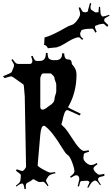

<svg xmlns="http://www.w3.org/2000/svg" viewBox="-41 -1252 767 1310"><path d="M560.1 -1185.1 573.2 -1231.9 581.5 -1227.5 576.2 -1205.6Q577.1 -1185.5 581.1 -1185.5L609.4 -1167.5Q624 -1167.5 630.9 -1168.5L633.8 -1205.1L641.6 -1205.6Q645 -1161.1 645.5 -1157.7L652.3 -1144.5Q655.3 -1139.6 657.2 -1139.6Q673.3 -1139.6 703.6 -1150.9L706.1 -1144.5Q671.4 -1127.9 671.4 -1122.1L669.4 -1112.3Q669.9 -1104.5 697.8 -1081.1L690.9 -1068.4Q669.4 -1089.8 664.6 -1089.8Q649.9 -1089.8 628.4 -1083.3Q606.9 -1076.7 606.9 -1070.3Q606.9 -1058.6 618.7 -1034.7L609.4 -1029.3Q596.2 -1056.6 588.4 -1056.6Q546.9 -1056.6 522.9 -1049.3Q513.2 -1045.9 513.2 -1042.7Q513.2 -1039.6 511.2 -1037.6L505.9 -1025.9Q505.9 -1012.2 509.5 -1004.6Q513.2 -997.1 526.9 -987.3L519 -979.5Q502.4 -997.6 497.1 -997.6Q472.2 -997.6 423.6 -968.3Q375 -939 368.4 -936.8Q361.8 -934.6 355.5 -932.9Q349.1 -931.2 349.1 -929.2L288.1 -923.3Q288.1 -920.9 287.8 -920.9Q287.6 -920.9 286.1 -923.3Q273.4 -946.3 258.3 -946.3Q261.2 -946.3 262.7 -996.1Q316.4 -1010.7 402.8 -1061Q430.7 -1077.6 447.5 -1081.5Q464.4 -1085.4 484.9 -1112.5Q505.4 -1139.6 505.4 -1155.5Q505.4 -1171.4 495.6 -1198.7L504.9 -1202.6Q521 -1170.4 527.8 -1170.4L542 -1167.5Q548.8 -1169.4 553.2 -1171.4Q555.2 -1171.9 556.6 -1173.3Q558.1 -1174.8 559.1 -1175.5Q560.1 -1176.3 560.1 -1180.2ZM322.3 -841.8H339.4Q353.5 -841.8 356.7 -843.8Q359.9 -845.7 365 -847.7Q370.1 -849.6 372.3 -853.3Q374.5 -856.9 377.9 -861.3Q382.8 -869.1 382.8 -888.2H397Q397.9 -852.1 415.5 -847.7Q422.9 -846.2 430.2 -845.7Q447.8 -843.8 448.7 -819.8Q448.7 -814.9 452.6 -811Q481 -781.2 481 -744.1Q481 -618.7 422.9 -520Q424.3 -517.1 509.8 -476.1L502.9 -463.9Q421.9 -501 418.9 -501Q416 -501 413.1 -499.8Q410.2 -498.5 407.7 -495.6Q405.3 -492.7 403.3 -489.7Q401.4 -486.8 399.4 -481.2Q397.5 -475.6 396 -471.7Q394.5 -467.8 392.8 -460.7Q391.1 -453.6 389.6 -449.2Q387.7 -440.9 383.8 -423.8L377.9 -404.8Q377.9 -402.3 386.7 -393.1Q407.7 -377 442.4 -321.8Q477.1 -266.6 498.3 -244.4Q519.5 -222.2 531.5 -222.2Q543.5 -222.2 564 -227.1L566.9 -216.8Q542.5 -210.4 536.1 -206.1Q529.8 -201.7 529.8 -192.9L528.8 -180.2Q527.8 -178.2 527.8 -174.8Q527.8 -158.7 545.9 -142.3Q564 -126 580.8 -126Q597.7 -126 618.7 -140.1L624 -130.9Q596.7 -113.8 596.7 -102.3Q596.7 -90.8 612.1 -75.4Q627.4 -60.1 635.5 -60.1Q643.6 -60.1 670.9 -65.9V-51.8Q639.6 -44.9 636.7 -42.7Q633.8 -40.5 631.8 -38.6Q627.9 -35.2 627.9 -26.9Q627.9 -18.6 647 7.8L642.1 12.2Q627.4 -8.8 620.6 -14.4Q613.8 -20 608.9 -20Q604 -20 600.1 -18.1L587.9 -9.8Q579.6 -3.4 561 29.8L554.7 25.9L569.8 -7.8Q565.4 -19 551.8 -19L518.1 -17.1Q506.3 -17.1 503.9 -2L498 20H488.8L500 -27.8Q500 -56.2 479 -56.2Q468.8 -56.2 442.9 -39.1L437 -46.9Q466.8 -68.4 466.8 -81.1Q466.8 -104.5 450 -147.5Q433.1 -190.4 418.9 -195.8Q405.8 -205.1 383.3 -242.2Q315.4 -354.5 270 -388.2Q265.6 -394 258.8 -394Q239.3 -394 233.9 -333L215.8 -124Q215.8 -116.7 253.9 -95.5Q292 -74.2 302.7 -74.2Q313.5 -74.2 335 -78.1L336.9 -69.8Q296.9 -62 288.1 -47.9L275.9 -28.8Q272.9 -22.9 272.9 -18.3Q272.9 -13.7 290 14.2L283.7 18.1Q262.2 -12.2 252.9 -12.2L231 -9.8Q220.7 -9.8 204.8 -19.8Q189 -29.8 185.1 -29.8Q183.1 -27.8 179 -24.9Q174.8 -22 171.9 -19.8Q168.9 -17.6 166 -15.6Q161.6 -12.7 152.1 -8.3Q142.6 -3.9 138.7 1Q134.8 5.9 134.8 17.8Q134.8 29.8 135.7 38.1H126Q122.1 0 109.9 0Q97.7 0 70.8 21L66.9 15.1Q86.9 0 92.8 -7.8Q98.6 -15.6 98.6 -23.9L101.1 -50.8V-55.7Q101.1 -61.5 95.5 -65.9Q89.8 -70.3 87.4 -72.3Q77.6 -80.1 67.9 -86.9L73.7 -97.2Q105.5 -85 110.8 -85Q116.2 -85 126.5 -96.4Q136.7 -107.9 136.7 -117.2L127.9 -596.2Q127.4 -596.2 126 -615.2Q122.6 -672.9 118.7 -675.8L48.8 -725.1Q39.1 -731 33.7 -731Q28.3 -731 -9.3 -719.2L-21 -731Q34.7 -753.9 38.1 -759.8L52.7 -794.9Q54.7 -800.8 54.7 -808.3Q54.7 -815.9 37.1 -842.8L44.9 -849.1Q59.1 -827.6 66.7 -821.8Q74.2 -815.9 84 -815.9H164.1Q170.4 -815.9 175 -821.3Q179.7 -826.7 179.7 -836.7Q179.7 -846.7 170.9 -867.2L181.6 -871.1Q193.4 -840.8 202.6 -837.4Q206.5 -835.9 213.9 -835.9L230.5 -836.4Q241.2 -836.4 244.6 -838.1Q248 -839.8 252.7 -841.8Q257.3 -843.8 259.3 -846.4Q261.2 -849.1 264.4 -853.3Q267.6 -857.4 268.6 -862.3Q272 -876 272 -890.1L283.7 -891.1Q284.7 -858.4 293.5 -851.6Q306.2 -841.8 322.3 -841.8ZM233.9 -522.9Q233.9 -503.9 251 -503.9Q254.9 -503.9 260.7 -506.8L277.8 -516.1Q281.2 -521.5 295.9 -530.3Q331.1 -551.3 331.1 -579.1Q331.1 -587.9 336.9 -604Q342.8 -620.1 342.8 -627.9V-675.8Q342.8 -683.6 336.9 -697Q331.1 -710.4 331.1 -718Q331.1 -725.6 324.2 -733.4Q309.6 -751 302.7 -751H254.9Q245.1 -751 239.5 -737.3Q233.9 -723.6 233.9 -717.8Z"/></svg>

Font: Eater
Style: Regular
Weight: 400
Version: Version 001.002